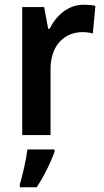

<svg xmlns="http://www.w3.org/2000/svg" viewBox="-20 -572 441 813"><path d="M334 -552C268 -552 218 -506 190 -450H184L167 -542H74V0H194V-280C194 -381 254 -436 330 -436C342 -436 362 -434 373 -430L384 -547C369 -551 349 -552 334 -552ZM211 71V61H96C91 104 75 172 64 209V221H135C167 174 195 115 211 71Z"/></svg>

Font: Noto Sans Gurmukhi SemiCondensed SemiBold
Style: Regular
Weight: 600
Width: 4
Designer: Jelle Bosma - Monotype Design Team
Foundry: Monotype Imaging Inc.
Version: Version 2.004